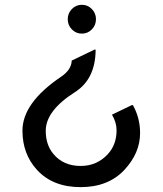

<svg xmlns="http://www.w3.org/2000/svg" viewBox="-20 -767 675 797"><path d="M361.3 -729.5Q378.4 -711.9 378.4 -687.3Q378.4 -662.6 361.3 -645Q344.2 -627.4 319.8 -627.4Q295.4 -627.4 278.3 -645Q261.2 -662.6 261.2 -687.3Q261.2 -711.9 278.3 -729.5Q295.4 -747.1 319.8 -747.1Q344.2 -747.1 361.3 -729.5ZM531.7 -330.6Q561.5 -277.8 561.5 -214.8Q561.5 -131.3 495.6 -61Q428.7 9.8 314.9 9.8Q199.7 9.8 134.3 -61Q73.2 -127 73.2 -224.6Q73.2 -340.3 233.9 -448.7Q276.4 -477.5 277.8 -515.6L372.1 -561H377Q376.5 -439 291.5 -384.8Q169.9 -307.6 169.9 -224.1Q169.9 -166 201.2 -128.4Q242.7 -78.1 314.9 -78.1Q383.3 -78.1 428.7 -128.4Q463.9 -167.5 463.9 -226.1Q463.9 -258.8 444.8 -291L526.9 -330.6Z"/></svg>

Font: Nova Round
Style: Book
Weight: 400
Version: Version 2.000